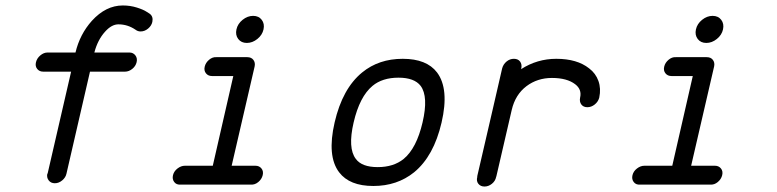

<svg xmlns="http://www.w3.org/2000/svg" viewBox="-20 -677 2840 702"><path d="M429 -657Q456 -657 480 -649.5Q504 -642 516 -634L527 -627Q541 -617 537 -597Q534 -583 521.5 -572.5Q509 -562 494 -562Q484 -562 476 -568Q447 -588 413 -588Q388 -588 364 -561Q337 -531 325 -485H452Q452 -485 453 -485Q467 -485 475 -474.5Q483 -464 479.5 -449.5Q476 -435 463.5 -425Q451 -415 437 -415Q437 -415 436 -415H309L223 -42Q220 -28 207.5 -17.5Q195 -7 180.5 -7Q166 -7 158 -17.5Q150 -28 153 -42Q154 -42 154 -42L240 -415Q139 -415 139 -415Q139 -415 138 -415Q124 -415 116 -425Q108 -435 111.5 -449.5Q115 -464 127.5 -474.5Q140 -485 154 -485Q154 -485 155 -485H256Q272 -552 316 -601Q367 -657 429 -657Z M867 -604.5Q885 -619 905.5 -619Q926 -619 937 -604.5Q948 -590 943.5 -569.5Q939 -549 921 -534.5Q903 -520 882.5 -520Q862 -520 851 -534.5Q840 -549 844.5 -569.5Q849 -590 867 -604.5ZM771 -468H884Q899 -468 906.5 -458Q914 -448 911 -434L827 -71H914Q928 -71 936 -61Q944 -51 940.5 -36.5Q937 -22 924.5 -11.5Q912 -1 897 -2H640Q625 -1 617 -11.5Q609 -22 612.5 -36.5Q616 -51 629 -61Q642 -71 656 -71H758L833 -399H755Q741 -399 733 -409Q725 -419 728.5 -433.5Q732 -448 744.5 -458.5Q757 -469 771 -468Z M1578 -412Q1623 -352 1594.5 -229Q1566 -106 1494 -47Q1432 3 1345 3Q1258 3 1220 -47Q1175 -106 1203.5 -229.5Q1232 -353 1304 -412Q1365 -462 1452.5 -462Q1540 -462 1578 -412ZM1437 -393Q1378 -393 1342 -363Q1295 -324 1273 -229.5Q1251 -135 1281 -96Q1303 -66 1361 -66Q1419 -66 1456 -96Q1503 -135 1525 -229.5Q1547 -324 1518 -363Q1495 -393 1437 -393Z M1859 -462Q1874 -462 1881.5 -452Q1889 -442 1886 -427L1885 -424Q1944 -462 2014 -462Q2090 -462 2134 -427Q2158 -409 2168 -381Q2178 -353 2171 -320Q2167 -305 2154.5 -295Q2142 -285 2127.5 -285Q2113 -285 2105.5 -295Q2098 -305 2101 -320Q2108 -350 2083 -369Q2053 -392 1998 -392Q1945 -392 1905 -362Q1864 -331 1851 -275L1795 -33L1794 -30Q1791 -15 1778.5 -5Q1766 5 1751.5 5Q1737 5 1729 -5Q1721 -15 1725 -30V-33L1781 -275Q1781 -275 1816 -427Q1820 -442 1832 -452Q1844 -462 1859 -462Z M2547 -604.5Q2565 -619 2585.5 -619Q2606 -619 2617 -604.5Q2628 -590 2623.5 -569.5Q2619 -549 2601 -534.5Q2583 -520 2562.5 -520Q2542 -520 2531 -534.5Q2520 -549 2524.5 -569.5Q2529 -590 2547 -604.5ZM2451 -468H2564Q2579 -468 2586.5 -458Q2594 -448 2591 -434L2507 -71H2594Q2608 -71 2616 -61Q2624 -51 2620.5 -36.5Q2617 -22 2604.5 -11.5Q2592 -1 2577 -2H2320Q2305 -1 2297 -11.5Q2289 -22 2292.5 -36.5Q2296 -51 2309 -61Q2322 -71 2336 -71H2438L2513 -399H2435Q2421 -399 2413 -409Q2405 -419 2408.5 -433.5Q2412 -448 2424.5 -458.5Q2437 -469 2451 -468Z"/></svg>

Font: Brass Mono
Style: Italic
Weight: 400
Italic angle: -13°
Monospace: yes
Version: Version 1.100; ttfautohint (v1.8.3) -l 8 -r 50 -G 200 -x 14 